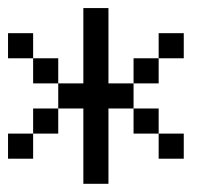

<svg xmlns="http://www.w3.org/2000/svg" viewBox="-20 -567 540 478"><path d="M0 -421.9V-484.4H62.5V-421.9ZM0 -171.9V-234.4H62.5V-171.9ZM375 -234.4H312.5V-296.9H250V-109.4H187.5V-296.9H125V-359.4H62.5V-421.9H125V-359.4H187.5V-546.9H250V-359.4H312.5V-296.9H375ZM375 -234.4H437.5V-171.9H375ZM375 -421.9V-359.4H312.5V-421.9ZM375 -421.9V-484.4H437.5V-421.9ZM125 -296.9V-234.4H62.5V-296.9Z"/></svg>

Font: KH Dot Dougenzaka 16
Style: Regular
Weight: 400
Designer: Original version for X68000 by Keitarou Hiraki (http://hp.vector.co.jp/authors/VA000874/) / TrueType conversion by Homem
Version: Version 1.00.20150527